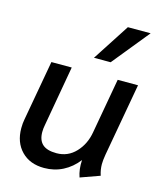

<svg xmlns="http://www.w3.org/2000/svg" viewBox="-112 -821 764 912"><g transform="rotate(15 270.0 -364.5)"><path d="M38 -145Q38 -169 42 -189L95 -485H195L143 -190Q139 -171 139 -153Q139 -113 161 -93Q183 -73 230 -73Q286 -73 324.5 -114Q363 -155 373 -216L421 -485H521L457 -127Q452 -97 452 -79Q452 -51 461 -24L366 10Q353 -27 356 -73Q325 -33 283 -11.5Q241 10 191 10Q121 10 79.5 -32.5Q38 -75 38 -145ZM403 -739H515L367 -557H285Z"/></g></svg>

Font: Niramit Medium
Style: Italic
Weight: 500
Italic angle: -10°
Designer: Katatrad Aksorn Co.,Ltd.
Foundry: Cadson Demak Co.,Ltd.
Version: Version 1.000; ttfautohint (v1.6)